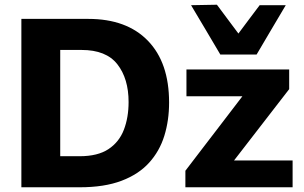

<svg xmlns="http://www.w3.org/2000/svg" viewBox="-20 -793 1289 813"><path d="M70.5 0V-713H354Q516.5 -713 606.2 -620.5Q696 -528 696 -359Q696 -283 675.8 -217.8Q655.5 -152.5 611.2 -103.8Q567 -55 494.5 -27.5Q422 0 317.5 0ZM235 -131.5H317Q394 -131.5 439.2 -161.5Q484.5 -191.5 504.5 -243.5Q524.5 -295.5 524.5 -361Q524.5 -460 477 -520.8Q429.5 -581.5 325.5 -581.5H235ZM765 0V-70Q802 -118.5 837.5 -164.8Q873 -211 905.5 -253.5L1006.5 -385.5H769.5V-499H1204.5V-415.5Q1178.5 -382 1142.2 -335Q1106 -288 1073 -245.5L971 -113.5H1219V0ZM913 -562Q881.5 -615 850.8 -667.2Q820 -719.5 789 -771L898.5 -773Q921 -742.5 943.8 -712.2Q966.5 -682 989.5 -651Q1012 -681.5 1034.5 -711.2Q1057 -741 1079.5 -771H1190Q1159.5 -719.5 1128.5 -667.2Q1097.5 -615 1066.5 -562Z"/></svg>

Font: Commissioner
Style: Bold
Weight: 700
Designer: Kostas Bartsokas
Foundry: Kostas Bartsokas
Version: Version 1.000; ttfautohint (v1.8.3)